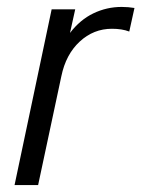

<svg xmlns="http://www.w3.org/2000/svg" viewBox="-20 -534 408 554"><path d="M129 -507H197L182 -439Q211 -477 249.5 -495.5Q288 -514 331 -514Q350 -514 368 -511L353 -443Q332 -451 303 -451Q250 -451 210 -414Q170 -377 157 -314L90 0H22Z"/></svg>

Font: D-DIN
Style: DIN-Italic
Weight: 400
Italic angle: -12°
Designer: Charles Nix
Foundry: Datto Inc.
Version: Version 1.00